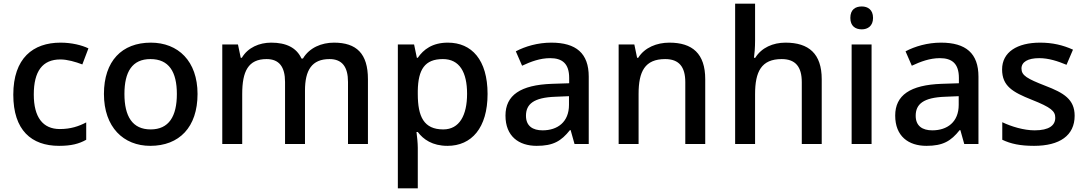

<svg xmlns="http://www.w3.org/2000/svg" viewBox="-20 -780 5884 1040"><path d="M300 10C366 10 408 -1 447 -23V-117C407 -96 363 -81 304 -81C212 -81 163 -145 163 -268C163 -394 210 -458 307 -458C345 -458 389 -445 426 -431L459 -518C424 -535 369 -549 308 -549C159 -549 52 -465 52 -267C52 -75 150 10 300 10Z M1050 -271C1050 -449 945 -549 797 -549C640 -549 543 -449 543 -271C543 -91 649 10 794 10C951 10 1050 -91 1050 -271ZM654 -271C654 -391 696 -460 795 -460C895 -460 938 -391 938 -271C938 -150 895 -79 796 -79C697 -79 654 -150 654 -271Z M1789 -549C1722 -549 1656 -522 1621 -463H1613C1586 -522 1530 -549 1449 -549C1385 -549 1323 -523 1290 -467H1284L1269 -539H1184V0H1292V-271C1292 -393 1324 -460 1424 -460C1492 -460 1524 -418 1524 -336V0H1632V-289C1632 -400 1669 -460 1765 -460C1833 -460 1865 -418 1865 -336V0H1973V-351C1973 -490 1911 -549 1789 -549Z M2406 -549C2322 -549 2274 -512 2243 -467H2238L2223 -539H2135V240H2243V20C2243 -5 2239 -41 2236 -65H2243C2273 -25 2322 10 2404 10C2534 10 2621 -87 2621 -271C2621 -456 2535 -549 2406 -549ZM2379 -460C2469 -460 2510 -389 2510 -272C2510 -156 2469 -79 2381 -79C2276 -79 2243 -148 2243 -271V-288C2245 -404 2281 -460 2379 -460Z M2966 -549C2893 -549 2825 -529 2774 -502L2808 -424C2855 -446 2905 -465 2960 -465C3025 -465 3063 -436 3063 -358V-329L2970 -326C2799 -320 2718 -264 2718 -154C2718 -42 2790 10 2887 10C2977 10 3020 -16 3067 -75H3071L3092 0H3169V-365C3169 -491 3101 -549 2966 -549ZM2990 -256 3062 -259V-212C3062 -119 3000 -74 2919 -74C2866 -74 2829 -97 2829 -153C2829 -215 2869 -252 2990 -256Z M3606 -549C3538 -549 3472 -523 3437 -467H3431L3416 -539H3331V0H3439V-271C3439 -393 3473 -460 3583 -460C3658 -460 3692 -418 3692 -335V0H3800V-351C3800 -490 3730 -549 3606 -549Z M4070 -560V-760H3962V0H4070V-270C4070 -392 4104 -460 4214 -460C4289 -460 4323 -418 4323 -335V0H4431V-351C4431 -489 4361 -549 4235 -549C4167 -549 4105 -522 4071 -467H4064C4067 -487 4070 -524 4070 -560Z M4648 -745C4613 -745 4586 -728 4586 -683C4586 -639 4613 -621 4648 -621C4680 -621 4709 -639 4709 -683C4709 -728 4680 -745 4648 -745ZM4701 -539H4593V0H4701Z M5077 -549C5004 -549 4936 -529 4885 -502L4919 -424C4966 -446 5016 -465 5071 -465C5136 -465 5174 -436 5174 -358V-329L5081 -326C4910 -320 4829 -264 4829 -154C4829 -42 4901 10 4998 10C5088 10 5131 -16 5178 -75H5182L5203 0H5280V-365C5280 -491 5212 -549 5077 -549ZM5101 -256 5173 -259V-212C5173 -119 5111 -74 5030 -74C4977 -74 4940 -97 4940 -153C4940 -215 4980 -252 5101 -256Z M5801 -153C5801 -242 5742 -277 5643 -315C5543 -354 5513 -371 5513 -409C5513 -444 5547 -465 5609 -465C5660 -465 5709 -449 5757 -429L5792 -511C5737 -536 5680 -549 5614 -549C5490 -549 5408 -498 5408 -404C5408 -314 5465 -281 5568 -240C5674 -198 5696 -178 5696 -142C5696 -101 5663 -74 5584 -74C5525 -74 5457 -95 5409 -118V-23C5455 -1 5506 10 5581 10C5720 10 5801 -46 5801 -153Z"/></svg>

Font: Noto Sans Balinese Medium
Style: Regular
Weight: 500
Designer: Aditya Bayu, David Williams
Foundry: David Williams
Version: Version 2.005